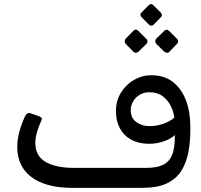

<svg xmlns="http://www.w3.org/2000/svg" viewBox="-20 -902 967 924"><path d="M327 2Q242 2 183 -21.5Q124 -45 93.5 -89Q63 -133 63 -196Q63 -229 72.5 -265.5Q82 -302 98 -337Q110 -365 129 -356L164 -344Q172 -341 178 -337Q184 -333 179 -322Q150 -258 150 -214Q150 -152 199 -123Q248 -94 339 -94H465V2ZM461 2Q446 2 441.5 -3.5Q437 -9 437 -16Q437 -23 437 -28V-69Q437 -85 441 -89.5Q445 -94 461 -94H684Q740 -94 771.5 -112.5Q803 -131 814 -174Q825 -217 820 -293L840 -272Q816 -240 777 -225Q738 -210 698 -210Q648 -210 612 -229.5Q576 -249 557 -284.5Q538 -320 538 -367Q538 -417 562 -456Q586 -495 625 -517.5Q664 -540 708 -540Q770 -540 811.5 -508Q853 -476 874.5 -420Q896 -364 896 -291Q897 -226 887 -172Q877 -118 852 -79Q827 -40 782 -19Q737 2 666 2ZM700 -295Q731 -295 763.5 -305.5Q796 -316 819 -336Q816 -363 802.5 -391Q789 -419 763.5 -438.5Q738 -458 700 -458Q671 -458 650 -444.5Q629 -431 619 -411Q609 -391 609 -373Q609 -334 636 -314.5Q663 -295 700 -295ZM719 -783Q714 -778 708 -778.5Q702 -779 696 -784L661 -820Q650 -831 661 -842L696 -877Q707 -888 718 -877L753 -842Q765 -830 754 -819ZM646 -653Q641 -648 634 -648Q627 -648 621 -654L585 -691Q580 -697 580 -703.5Q580 -710 585 -716L621 -753Q633 -766 646 -753L683 -716Q689 -711 689.5 -703.5Q690 -696 684 -690ZM795 -653Q790 -647 783 -648Q776 -649 770 -654L732 -691Q727 -696 727 -703.5Q727 -711 732 -716L770 -753Q782 -765 794 -753L831 -716Q837 -711 837 -703.5Q837 -696 831 -690Z"/></svg>

Font: RubikRegular
Style: Regular
Weight: 400
Designer: Hubert and Fischer
Foundry: Hubert and Fischer
Version: Version 2.300;gftools[0.9.30]